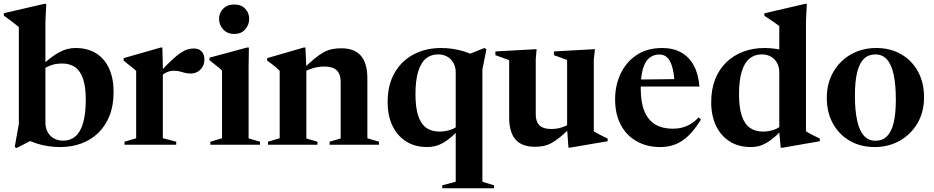

<svg xmlns="http://www.w3.org/2000/svg" viewBox="-31 -757 4883 1004"><path d="M102 -31 162 -37.5 56 17 46 11.5 67.5 -109V-615Q60.5 -621 49.8 -629.8Q39 -638.5 23.8 -650Q8.5 -661.5 -11 -675V-688L201 -737H211L206.5 -642.5V-116Q206.5 -88 218.2 -66.5Q230 -45 251 -33.2Q272 -21.5 300 -21.5Q337 -21.5 363.2 -43.8Q389.5 -66 403.5 -113.5Q417.5 -161 417.5 -236Q417.5 -302.5 403.5 -344.2Q389.5 -386 362 -405.5Q334.5 -425 293.5 -425Q272.5 -425 253 -420.8Q233.5 -416.5 215.2 -407Q197 -397.5 179 -381L172 -400Q204 -431 230.2 -451.5Q256.5 -472 279 -484Q301.5 -496 322.5 -501Q343.5 -506 364.5 -506Q427 -506 471.5 -478.2Q516 -450.5 539.5 -399Q563 -347.5 563 -275.5Q563 -206 542 -152.5Q521 -99 483 -62.2Q445 -25.5 394.2 -6.8Q343.5 12 283.5 12Q252.5 12 221.8 7.5Q191 3 161.2 -6.5Q131.5 -16 102 -31Z M982 -503.5Q1009 -503.5 1023.5 -487.8Q1038 -472 1038 -446.5Q1038 -414.5 1017.5 -393.5Q997 -372.5 967 -372.5Q949.5 -372.5 935.8 -376.2Q922 -380 908.8 -383.5Q895.5 -387 878 -387Q864 -387 851.8 -383.2Q839.5 -379.5 828.2 -372.2Q817 -365 805.5 -354L803 -377Q840.5 -418 867.5 -443Q894.5 -468 914.2 -481Q934 -494 950.2 -498.8Q966.5 -503.5 982 -503.5ZM820.5 -407V-34.5L890.5 -16V0H620V-16L681 -34V-386.5Q674.5 -393 666 -399.8Q657.5 -406.5 645.5 -416Q633.5 -425.5 615.5 -440V-453L809.5 -508.5H818Z M1194 -579.5Q1157.5 -579.5 1136 -603.2Q1114.5 -627 1114.5 -658.5Q1114.5 -689.5 1136 -711.5Q1157.5 -733.5 1194 -733.5Q1230.5 -733.5 1251.2 -711.5Q1272 -689.5 1272 -658.5Q1272 -627 1251.2 -603.2Q1230.5 -579.5 1194 -579.5ZM1270.5 -508.5 1269 -407.5V-33.5L1328.5 -16V0H1069V-16L1130 -34V-388Q1124.5 -394 1114.8 -402Q1105 -410 1092.2 -420Q1079.5 -430 1064.5 -442V-455.5L1261 -508.5Z M1571 -399V-33L1629 -16V0H1370.5V-16L1431.5 -34V-386.5Q1423 -395.5 1407.8 -408.5Q1392.5 -421.5 1366 -440V-453L1557.5 -508.5H1566ZM1692.5 -16 1750.5 -33V-327.5Q1750.5 -355.5 1741.2 -373.8Q1732 -392 1713 -400.5Q1694 -409 1664.5 -409Q1634 -409 1606 -400.5Q1578 -392 1555.5 -379L1548.5 -391Q1585 -427 1612.5 -449.5Q1640 -472 1662.2 -484Q1684.5 -496 1706.2 -500.2Q1728 -504.5 1753.5 -504.5Q1822.5 -504.5 1856.2 -465.5Q1890 -426.5 1890 -347.5V-34L1951 -16V0H1692.5Z M2141.5 -264Q2141.5 -197 2155.2 -153.5Q2169 -110 2197 -89.5Q2225 -69 2267 -69Q2297 -69 2325.8 -78.5Q2354.5 -88 2379.5 -112.5L2382.5 -93.5Q2353.5 -61.5 2329.5 -41Q2305.5 -20.5 2284.5 -9Q2263.5 2.5 2243.5 7.2Q2223.5 12 2203.5 12Q2139 12 2092.5 -17.5Q2046 -47 2021 -99.8Q1996 -152.5 1996 -222.5Q1996 -312.5 2032.2 -375.8Q2068.5 -439 2131.8 -472.5Q2195 -506 2276 -506Q2305.5 -506 2334.8 -501.8Q2364 -497.5 2392.8 -489Q2421.5 -480.5 2449 -466.5L2395 -463.5L2502 -506L2512.5 -499.5L2491.5 -394V193.5L2552.5 212V227.5H2281.5V212L2352 193V-377.5Q2352 -420 2326.5 -446.2Q2301 -472.5 2259 -472.5Q2222 -472.5 2195.8 -450.5Q2169.5 -428.5 2155.5 -382.2Q2141.5 -336 2141.5 -264Z M2770.5 -160.5Q2770.5 -133.5 2779.2 -116.2Q2788 -99 2806 -90.8Q2824 -82.5 2853 -82.5Q2882 -82.5 2908.8 -91.5Q2935.5 -100.5 2955.5 -113.5L2963.5 -99.5Q2927.5 -64.5 2901.2 -42.8Q2875 -21 2853.2 -9.2Q2831.5 2.5 2810.5 6.5Q2789.5 10.5 2764.5 10.5Q2697.5 10.5 2664.5 -27.8Q2631.5 -66 2631.5 -142.5V-442.5L2559.5 -468.5V-488L2775 -500L2770.5 -447ZM2941.5 15 2934.5 -81.5V-443.5L2865.5 -468.5V-488L3080 -500L3074 -446V-70.5Q3078.5 -67.5 3087.2 -62.5Q3096 -57.5 3106.8 -52Q3117.5 -46.5 3128 -41.5Q3138.5 -36.5 3146.5 -32.5V-18.5L2950.5 15Z M3431.5 -506Q3490 -506 3531.8 -482.2Q3573.5 -458.5 3597.5 -413.5Q3621.5 -368.5 3626.5 -304.5H3295.5V-341L3560 -344L3497 -320.5Q3493.5 -375 3483.8 -408.2Q3474 -441.5 3457.8 -456.8Q3441.5 -472 3416.5 -472Q3386.5 -472 3364.5 -454Q3342.5 -436 3331 -397Q3319.5 -358 3319.5 -294.5Q3319.5 -221 3339 -174.5Q3358.5 -128 3396 -106Q3433.5 -84 3487.5 -84Q3513 -84 3536.2 -90Q3559.5 -96 3581.2 -109.2Q3603 -122.5 3622.5 -143.5L3634.5 -132Q3602.5 -80 3569.8 -48.2Q3537 -16.5 3500.8 -2.2Q3464.5 12 3421.5 12Q3352.5 12 3299 -17.8Q3245.5 -47.5 3215.5 -103.5Q3185.5 -159.5 3185.5 -238Q3185.5 -310 3214 -371Q3242.5 -432 3297.5 -469Q3352.5 -506 3431.5 -506Z M4044 -377.5Q4044 -420 4019 -446.2Q3994 -472.5 3951.5 -472.5Q3914.5 -472.5 3888 -450.5Q3861.5 -428.5 3847.5 -382.5Q3833.5 -336.5 3833.5 -264Q3833.5 -195 3847.8 -152Q3862 -109 3889.8 -89Q3917.5 -69 3959 -69Q3990.5 -69 4018.5 -79.2Q4046.5 -89.5 4070.5 -113.5L4074 -94Q4044 -62 4020 -41.2Q3996 -20.5 3975.2 -8.8Q3954.5 3 3935 7.5Q3915.5 12 3895.5 12Q3831 12 3784.5 -17.5Q3738 -47 3713 -99.8Q3688 -152.5 3688 -222.5Q3688 -290.5 3709 -343.2Q3730 -396 3768 -432.2Q3806 -468.5 3856.8 -487.2Q3907.5 -506 3966.5 -506Q3996 -506 4025.2 -501.8Q4054.5 -497.5 4083.2 -489Q4112 -480.5 4139.5 -466.5L4044 -456.5V-620.5Q4038 -625.5 4025 -634.8Q4012 -644 3996.2 -654.5Q3980.5 -665 3966 -674.5V-687.5L4180 -737H4188L4183.5 -644.5V-70.5Q4188 -67.5 4196.8 -62.5Q4205.5 -57.5 4216.2 -52Q4227 -46.5 4237.5 -41.5Q4248 -36.5 4256 -32.5V-18.5L4060.5 15.5H4051.5L4044 -65.5Z M4547 -21Q4583 -21 4606.5 -43.8Q4630 -66.5 4641.8 -114Q4653.5 -161.5 4653.5 -236Q4653.5 -314 4642.2 -366.5Q4631 -419 4607.2 -445.8Q4583.5 -472.5 4546.5 -472.5Q4510.5 -472.5 4487 -450Q4463.5 -427.5 4451.5 -380Q4439.5 -332.5 4439.5 -258Q4439.5 -180 4451 -127.2Q4462.5 -74.5 4486.2 -47.8Q4510 -21 4547 -21ZM4542.5 12Q4469.5 12 4413 -20.5Q4356.5 -53 4324.5 -111Q4292.5 -169 4292.5 -245Q4292.5 -321.5 4326.5 -380.5Q4360.5 -439.5 4419 -472.8Q4477.5 -506 4551 -506Q4625 -506 4681.2 -473.5Q4737.5 -441 4769.2 -383Q4801 -325 4801 -249Q4801 -172 4766.8 -113Q4732.5 -54 4673.8 -21Q4615 12 4542.5 12Z"/></svg>

Font: Newsreader 60pt SemiBold
Style: Regular
Weight: 600
Designer: Hugues Gentile
Foundry: Production Type
Version: Version 1.003